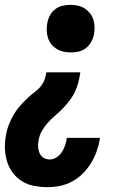

<svg xmlns="http://www.w3.org/2000/svg" viewBox="-26 -548 546 791"><path d="M265 -332Q250 -332 234.5 -335.5Q219 -339 206.5 -347Q194 -355 185 -366.5Q176 -378 171.5 -392.5Q167 -407 166.5 -422.5Q166 -438 169 -454Q172 -470 180 -485Q188 -500 202 -510.5Q216 -521 232 -524.5Q248 -528 265 -528Q280 -528 295.5 -524.5Q311 -521 323 -513Q335 -505 344.5 -493.5Q354 -482 358.5 -467.5Q363 -453 363.5 -437.5Q364 -422 361 -406Q358 -390 349.5 -375Q341 -360 327.5 -349.5Q314 -339 298 -335.5Q282 -332 265 -332ZM169 223Q142 223 115 218Q88 213 66 199.5Q44 186 28 165.5Q12 145 4 120Q-4 95 -5.5 68Q-7 41 -2 13Q0 -2 4.5 -17Q9 -32 15.5 -46.5Q22 -61 30 -75Q38 -89 48 -101.5Q58 -114 69.5 -126Q81 -138 93 -149Q105 -160 118.5 -170Q132 -180 142 -192.5Q152 -205 157.5 -220Q163 -235 165 -250H305Q302 -230 297 -210Q292 -190 283.5 -171.5Q275 -153 262 -135.5Q249 -118 234 -102.5Q219 -87 202.5 -73Q186 -59 171.5 -43Q157 -27 146.5 -8.5Q136 10 133 30Q130 44 131 57.5Q132 71 137 83Q142 95 153.5 102Q165 109 179 109Q193 109 206.5 100.5Q220 92 228.5 79Q237 66 242 51.5Q247 37 249 22V20H386L385 26Q381 51 372 76Q363 101 348.5 124.5Q334 148 314.5 167.5Q295 187 270.5 200Q246 213 220.5 218Q195 223 169 223Z"/></svg>

Font: Iosevka Heavy Oblique
Style: Regular
Weight: 900
Italic angle: -9°
Monospace: yes
Designer: Belleve Invis
Foundry: Belleve Invis
Version: Version 32.5.0; ttfautohint (v1.8.4)